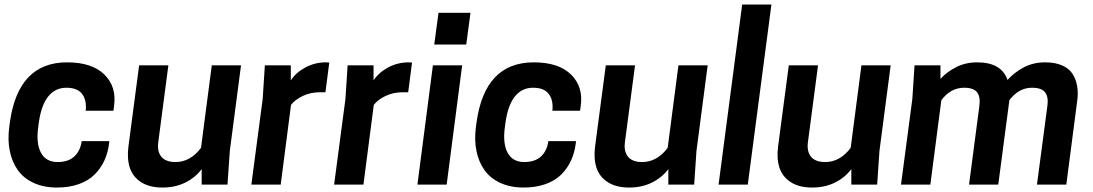

<svg xmlns="http://www.w3.org/2000/svg" viewBox="-20 -820 4858 853"><path d="M152.8 -277.8 149.9 -255.9Q139.6 -183.1 161.9 -141.6Q184.1 -100.1 235.8 -100.1Q283.7 -100.1 310.5 -125.2Q337.4 -150.4 342.8 -192.9H465.8L464.8 -184.1Q460 -142.6 444.1 -107.7Q428.2 -72.8 400.9 -45.2Q373.5 -17.6 330.6 -2.2Q287.6 13.2 232.9 13.2Q173.8 13.2 129.2 -7.6Q84.5 -28.3 58.8 -64.7Q33.2 -101.1 23.4 -149.7Q13.7 -198.2 21 -254.9L23.9 -276.9Q61 -543 277.8 -543Q388.7 -543 443.6 -489Q498.5 -435.1 486.8 -350.1L483.9 -328.1H360.8Q365.7 -375 344.7 -402.6Q323.7 -430.2 274.9 -430.2Q225.6 -430.2 194.6 -391.8Q163.6 -353.5 152.8 -277.8Z M598.1 -529.8H728L683.1 -188Q677.7 -147 697 -123.5Q716.3 -100.1 759.8 -100.1Q825.7 -100.1 873 -163.1L920.9 -529.8H1050.8L1001 -149.9L990.7 0H876V-68.8Q847.7 -30.8 803 -8.8Q758.3 13.2 701.7 13.2Q643.6 13.2 606.4 -11Q569.3 -35.2 556.4 -75.9Q543.5 -116.7 550.8 -170.9Z M1427.7 -543 1442.9 -542 1425.8 -410.2H1402.8Q1359.4 -410.2 1325 -393.6Q1290.5 -377 1272.9 -354L1227.1 0H1096.7L1147 -379.9L1156.7 -529.8H1272V-462.9Q1295.4 -498.5 1337.6 -520.8Q1379.9 -543 1427.7 -543Z M1795.4 -543 1810.5 -542 1793.5 -410.2H1770.5Q1727.1 -410.2 1692.6 -393.6Q1658.2 -377 1640.6 -354L1594.7 0H1464.4L1514.6 -379.9L1524.4 -529.8H1639.6V-462.9Q1663.1 -498.5 1705.3 -520.8Q1747.6 -543 1795.4 -543Z M1834.5 0 1903.3 -529.8H2033.2L1964.4 0ZM2070.3 -763.2 2051.3 -622.1H1909.2L1928.2 -763.2Z M2226.1 -277.8 2223.1 -255.9Q2212.9 -183.1 2235.1 -141.6Q2257.3 -100.1 2309.1 -100.1Q2356.9 -100.1 2383.8 -125.2Q2410.6 -150.4 2416 -192.9H2539.1L2538.1 -184.1Q2533.2 -142.6 2517.3 -107.7Q2501.5 -72.8 2474.1 -45.2Q2446.8 -17.6 2403.8 -2.2Q2360.8 13.2 2306.2 13.2Q2247.1 13.2 2202.4 -7.6Q2157.7 -28.3 2132.1 -64.7Q2106.4 -101.1 2096.7 -149.7Q2086.9 -198.2 2094.2 -254.9L2097.2 -276.9Q2134.3 -543 2351.1 -543Q2461.9 -543 2516.8 -489Q2571.8 -435.1 2560.1 -350.1L2557.1 -328.1H2434.1Q2439 -375 2418 -402.6Q2397 -430.2 2348.1 -430.2Q2298.8 -430.2 2267.8 -391.8Q2236.8 -353.5 2226.1 -277.8Z M2671.4 -529.8H2801.3L2756.3 -188Q2751 -147 2770.3 -123.5Q2789.6 -100.1 2833 -100.1Q2898.9 -100.1 2946.3 -163.1L2994.1 -529.8H3124L3074.2 -149.9L3064 0H2949.2V-68.8Q2920.9 -30.8 2876.2 -8.8Q2831.5 13.2 2774.9 13.2Q2716.8 13.2 2679.7 -11Q2642.6 -35.2 2629.6 -75.9Q2616.7 -116.7 2624 -170.9Z M3172.4 0 3277.3 -799.8H3407.2L3302.2 0Z M3484.4 -529.8H3614.3L3569.3 -188Q3564 -147 3583.3 -123.5Q3602.5 -100.1 3646 -100.1Q3711.9 -100.1 3759.3 -163.1L3807.1 -529.8H3937L3887.2 -149.9L3877 0H3762.2V-68.8Q3733.9 -30.8 3689.2 -8.8Q3644.5 13.2 3587.9 13.2Q3529.8 13.2 3492.7 -11Q3455.6 -35.2 3442.6 -75.9Q3429.7 -116.7 3437 -170.9Z M4717.3 0H4586.9L4633.3 -350.1Q4638.7 -389.6 4623 -409.9Q4607.4 -430.2 4564.9 -430.2Q4505.9 -430.2 4464.4 -375L4415 0H4285.2L4331.1 -350.1Q4336.4 -389.6 4321 -409.9Q4305.7 -430.2 4263.2 -430.2Q4203.6 -430.2 4162.1 -375L4113.3 0H3982.9L4033.2 -379.9L4043 -529.8H4158.2V-469.2Q4184.1 -499 4226.6 -521Q4269 -543 4321.3 -543Q4429.2 -543 4456.1 -464.8Q4485.4 -497.6 4527.6 -520.3Q4569.8 -543 4623 -543Q4667 -543 4697.8 -529.8Q4728.5 -516.6 4744.1 -493.2Q4759.8 -469.7 4765.4 -437.5Q4771 -405.3 4765.1 -367.2Z"/></svg>

Font: Cooper Hewitt
Style: Semibold Italic
Weight: 710
Designer: Village Type and Design LLC
Foundry: Cooper Hewitt Smithsonian Design Museum
Version: 1.000